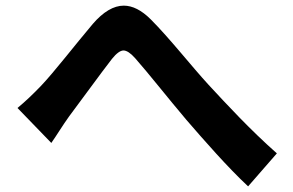

<svg xmlns="http://www.w3.org/2000/svg" viewBox="-20 -683 1040 681"><path d="M42 -300 162 -176C181 -203 202 -238 225 -270C268 -327 338 -424 377 -474C393 -494 407 -504 418 -504C429 -504 443 -495 459 -477C506 -424 579 -331 641 -258C705 -184 788 -89 860 -22L962 -139C866 -224 784 -313 720 -382C661 -446 581 -548 515 -614C482 -647 450 -663 419 -663C383 -663 346 -641 309 -598C248 -526 171 -426 125 -378C94 -346 71 -324 42 -300Z"/></svg>

Font: Spoqa Han Sans Neo Bold
Style: Bold
Weight: 700
Designer: [Spoqa Han Sans Neo] Dong-huui Kim  Younghwa Kang  Yujin Lee  [Noto Sans] Ryoko NISHIZUKA  (kana & ideographs); Paul D. 
Foundry: Spoqa (http://www.spoqa-han-sans.com)
Version: Version 1.100;hotconv 1.0.109;makeotfexe 2.5.65596